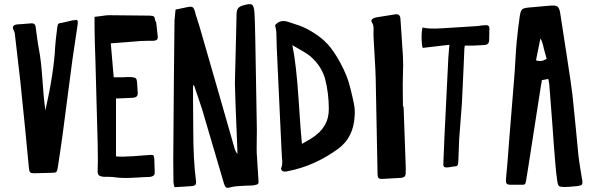

<svg xmlns="http://www.w3.org/2000/svg" viewBox="-20 -782 2856 922"><path d="M143 50Q130 50 125 45.5Q120 41 119 26Q116 -3 110.5 -62Q105 -121 102 -151L78 -388Q73 -437 61 -535Q55 -593 51 -622Q49 -630 46 -636Q34 -658 57 -664Q71 -666 82 -666Q114 -668 130 -670Q149 -671 151 -654Q153 -639 158 -602Q163 -565 167 -545Q177 -495 183.5 -402.5Q190 -310 194 -282Q194 -277 196 -267Q198 -257 198 -252Q239 -434 245 -558Q246 -579 255 -651Q257 -665 260.5 -668Q264 -671 280 -673Q313 -680 332 -685L331 -684Q347 -688 351 -684.5Q355 -681 353 -665Q349 -637 340.5 -581Q332 -525 328 -497Q320 -434 304 -314Q288 -194 281 -138Q274 -85 258 19Q255 40 250 44Q245 48 224 48Q197 48 143 50Z M521 68Q513 67 499.5 67Q486 67 478 67Q460 65 454 59Q448 53 449 35Q451 3 449 -94Q447 -161 443.5 -296Q440 -431 438 -499Q437 -524 435.5 -573Q434 -622 434 -646V-701Q443 -702 458 -704Q473 -706 484 -707.5Q495 -709 505 -709Q569 -709 697 -707Q714 -707 719 -702.5Q724 -698 726 -681L730 -675Q731 -664 733.5 -643Q736 -622 737 -612Q739 -598 734.5 -592.5Q730 -587 715 -586Q705 -586 685 -586Q665 -586 655 -585Q640 -584 611 -581.5Q582 -579 568 -578L512 -574L526 -411H571L594 -412Q616 -412 616 -411Q628 -410 632.5 -405.5Q637 -401 638 -388L641 -343Q643 -326 637 -319.5Q631 -313 612 -312L537 -309V-31Q563 -28 621 -32Q698 -38 700 -38Q713 -39 716.5 -35.5Q720 -32 721 -18Q722 -8 722 12.5Q722 33 723 43Q725 62 707 66Q699 68 692 68Q676 68 639 70.5Q602 73 574.5 72.5Q547 72 521 68Z M1085 118Q1072 122 1066 118Q1060 114 1056 101Q986 -139 950 -259Q946 -272 912 -372L907 -371V-308Q907 -284 907.5 -236Q908 -188 908 -164Q908 -13 921 85Q923 100 918 105.5Q913 111 897 112Q882 113 818 117Q815 109 813 93Q812 57 812 -15L815 -399L818 -684Q818 -691 823 -736Q876 -747 886 -749Q900 -751 906 -746.5Q912 -742 916 -727Q919 -713 927.5 -688Q936 -663 938 -655L1028 -343Q1054 -253 1106 -71Q1110 -55 1120 -43V-56Q1119 -92 1116 -159Q1113 -226 1111 -280.5Q1109 -335 1108 -383L1114 -626L1116 -716Q1117 -734 1123.5 -742.5Q1130 -751 1147 -756Q1180 -766 1190 -759.5Q1200 -753 1202 -720Q1204 -698 1206 -588Q1207 -522 1209.5 -388.5Q1212 -255 1213 -187Q1214 -162 1213 -113Q1212 -64 1213 -40V-45Q1214 -24 1221 81Q1223 95 1219.5 100Q1216 105 1203 107Q1191 109 1182 109Q1175 109 1152.5 110Q1130 111 1114.5 112.5Q1099 114 1085 118Z M1345 42Q1337 41 1332.5 35.5Q1328 30 1331 23Q1334 16 1335 7Q1336 -2 1335.5 -8Q1335 -14 1334 -24.5Q1333 -35 1333 -40L1324 -229L1309 -553Q1309 -566 1308 -591Q1307 -616 1307 -628Q1306 -640 1301 -661Q1325 -691 1367 -676Q1383 -670 1415 -660Q1448 -649 1488 -623.5Q1528 -598 1551 -572V-573Q1584 -537 1615.5 -478Q1647 -419 1659 -371Q1660 -369 1666 -344Q1672 -319 1673.5 -312Q1675 -305 1679 -286Q1683 -267 1683.5 -253Q1684 -239 1683 -225Q1678 -123 1606 -69Q1492 15 1362 40Q1354 42 1348 42ZM1430 -91Q1458 -107 1475 -117L1476 -118Q1560 -170 1559 -259Q1559 -334 1541 -404Q1525 -458 1485 -498Q1473 -511 1457.5 -521.5Q1442 -532 1418 -545.5Q1394 -559 1384 -565Q1403 -473 1414 -302.5Q1425 -132 1430 -91Z M1820 77Q1803 78 1798 73Q1793 68 1793 51L1784 -411Q1783 -447 1779 -513Q1775 -579 1774 -600Q1773 -621 1774 -642Q1774 -662 1768 -671Q1756 -687 1777 -696Q1787 -699 1802 -701L1877 -713Q1902 -717 1903 -691Q1904 -668 1908.5 -610Q1913 -552 1915 -510.5Q1917 -469 1915 -429Q1914 -404 1914 -376Q1914 -348 1914.5 -316.5Q1915 -285 1915 -271L1918 -270Q1922 -170 1928 8Q1929 30 1928 53Q1927 70 1907 72Q1878 73 1820 77Z M2131 22Q2117 23 2112.5 19Q2108 15 2109 1L2115 -140L2133 -506Q2133 -509 2138 -567L2010 -552Q2005 -564 2004.5 -597.5Q2004 -631 2009 -650Q2039 -642 2101 -646Q2159 -649 2275 -657Q2281 -658 2292 -659.5Q2303 -661 2308 -661H2310Q2330 -663 2330 -646Q2330 -606 2329 -586Q2327 -568 2309 -566L2252 -563H2212Q2210 -551 2210 -549Q2209 -520 2206.5 -466Q2204 -412 2202 -368Q2200 -324 2198 -285Q2196 -252 2191 -192.5Q2186 -133 2185 -114Q2184 -96 2183 -61Q2182 -26 2181 -9Q2180 4 2178.5 9Q2177 14 2172.5 15.5Q2168 17 2155 18Q2151 18 2143 20Q2135 22 2131 22Z M2691 116Q2670 116 2664.5 111.5Q2659 107 2656 87Q2650 46 2647 6Q2644 -25 2639.5 -86.5Q2635 -148 2633 -178L2618 -373Q2618 -377 2617 -381.5Q2616 -386 2615 -392.5Q2614 -399 2613 -403L2582 -397Q2582 -393 2580.5 -385Q2579 -377 2578 -373L2518 13Q2510 63 2506 87Q2504 100 2499.5 103Q2495 106 2481 105H2438Q2419 106 2413.5 100.5Q2408 95 2410 76Q2413 47 2417.5 -9.5Q2422 -66 2424 -95L2448 -392Q2451 -423 2454.5 -485.5Q2458 -548 2461 -579Q2467 -642 2476 -705Q2480 -730 2487.5 -737Q2495 -744 2521 -746L2623 -755Q2648 -757 2657 -750.5Q2666 -744 2670 -720Q2681 -653 2701 -519Q2724 -370 2729 -326Q2735 -270 2745 -167.5Q2755 -65 2758 -32Q2760 -13 2775 79V76Q2779 98 2774.5 104Q2770 110 2748 112Q2710 116 2691 116ZM2573 -489Q2590 -489 2605 -500Q2598 -527 2592 -547Q2591 -552 2588.5 -562.5Q2586 -573 2583 -581Q2580 -589 2575 -597L2554 -493L2555 -492Q2562 -489 2573 -489Z"/></svg>

Font: Because We Connect
Style: Regular
Weight: 400
Designer: Liz Wetzel, Aaron Williamson, Russ McMullin
Foundry: Red Hat
Version: Version 1.000